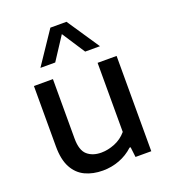

<svg xmlns="http://www.w3.org/2000/svg" viewBox="-147 -915 911 1030"><g transform="rotate(-20 309.0 -399.5)"><path d="M264 9Q207 9 163.2 -11.8Q119.5 -32.5 94.8 -78.2Q70 -124 70 -199V-544H178.5V-205Q178.5 -137.5 208.8 -111Q239 -84.5 288.5 -84.5Q326 -84.5 365.5 -100.2Q405 -116 433.5 -149.5V-544H542V0H452L445 -58H439Q403.5 -25 358.2 -8Q313 9 264 9ZM136 -623.5 260 -808H352L476 -623.5H391.5L306 -754.5L220.5 -623.5Z"/></g></svg>

Font: Encode Sans SmExp Md
Style: Regular
Weight: 500
Width: 6
Designer: Multiple Designers
Foundry: Impallari Type
Version: Version 3.002; ttfautohint (v1.8.3) -l 8 -r 50 -G 200 -x 14 